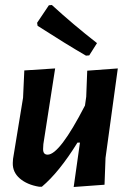

<svg xmlns="http://www.w3.org/2000/svg" viewBox="-20 -742 520 766"><path d="M187 -722Q272 -644 367 -570L336 -521L323 -520Q242 -567 130 -639L128 -651L175 -721ZM200 -469 153 -167 152 -149Q151 -125 170 -125Q218 -125 319 -321L324 -356L328 -460L450 -469L401 -112L397 -5L274 4L299 -173H289Q216 -55 147 3H136Q88 -5 59 -30Q30 -55 31 -92L32 -108L72 -352L77 -461Z"/></svg>

Font: Alegreya Sans
Style: Bold Italic
Weight: 700
Italic angle: -7°
Designer: Juan Pablo del Peral
Foundry: Huerta Tipografica
Version: Version 2.007